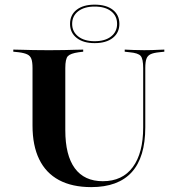

<svg xmlns="http://www.w3.org/2000/svg" viewBox="-20 -781 738 813"><path d="M117.7 -369.4V-492.7Q117.7 -518.5 112.9 -531.5Q108.1 -544.4 96 -550.4Q83.9 -556.5 59.7 -559.7L36.3 -562.1V-571Q51.6 -571 73.4 -570.2Q95.2 -569.4 121.4 -569Q147.6 -568.5 175.8 -568.5H187.1H197.6Q225.8 -568.5 250.8 -569Q275.8 -569.4 296.8 -570.2Q317.7 -571 332.3 -571V-562.1L312.9 -559.7Q278.2 -554.8 267.3 -543.1Q256.5 -531.5 256.5 -492.7V-369.4ZM366.1 11.3Q285.5 11.3 229.8 -18.5Q174.2 -48.4 146 -106.5Q117.7 -164.5 117.7 -249.2V-369.4H256.5V-229.8Q256.5 -123.4 296.8 -68.5Q337.1 -13.7 415.3 -13.7Q498.4 -13.7 542.3 -73.4Q586.3 -133.1 586.3 -241.9V-369.4H595.2V-241.9Q595.2 -115.3 537.9 -52Q480.6 11.3 366.1 11.3ZM586.3 -369.4V-492.7Q586.3 -531.5 575.8 -544Q565.3 -556.5 529 -559.7L508.1 -562.1V-571Q523.4 -570.2 544.8 -569.4Q566.1 -568.5 590.3 -568.5Q608.1 -568.5 623.8 -569Q639.5 -569.4 653.2 -570.2Q666.9 -571 675.8 -571V-562.1L654 -559.7Q629.8 -557.3 617.3 -551.2Q604.8 -545.2 600 -531.9Q595.2 -518.5 595.2 -492.7V-369.4ZM380.6 -598.4Q332.3 -598.4 304.4 -620.6Q276.6 -642.7 276.6 -679.8Q276.6 -717.7 304.4 -739.5Q332.3 -761.3 380.6 -761.3Q429.8 -761.3 457.7 -739.5Q485.5 -717.7 485.5 -679.8Q485.5 -642.7 457.7 -620.6Q429.8 -598.4 380.6 -598.4ZM380.6 -606.5Q425 -606.5 450.4 -626.6Q475.8 -646.8 475.8 -679.8Q475.8 -713.7 450.4 -733.5Q425 -753.2 380.6 -753.2Q337.1 -753.2 311.3 -733.5Q285.5 -713.7 285.5 -679.8Q285.5 -646.8 311.3 -626.6Q337.1 -606.5 380.6 -606.5Z"/></svg>

Font: Playfair 144pt SemiExpanded ExtraBold
Style: Regular
Weight: 800
Width: 6
Designer: Claus Eggers Sørensen
Foundry: Claus Eggers Sørensen
Version: Version 2.203